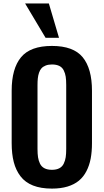

<svg xmlns="http://www.w3.org/2000/svg" viewBox="-20 -1086 603 1117"><path d="M245.1 -866.2 126 -1065.9H264.2L323.2 -866.2ZM282.2 11.2Q217.8 11.2 172.1 -6.8Q126.5 -24.9 99.4 -60.3Q72.3 -95.7 60.1 -143.1Q47.9 -190.4 47.9 -253.9V-558.1Q47.9 -687 102.3 -752.9Q156.7 -818.8 282.2 -818.8Q407.2 -818.8 461.2 -752.9Q515.1 -687 515.1 -558.1V-253.9Q515.1 -203.6 507.6 -163.6Q500 -123.5 482.9 -90.3Q465.8 -57.1 439 -34.9Q412.1 -12.7 372.8 -0.7Q333.5 11.2 282.2 11.2ZM282.2 -98.1Q308.1 -98.1 325.2 -107.2Q342.3 -116.2 350.8 -134Q359.4 -151.9 362.3 -171.6Q365.2 -191.4 365.2 -219.2V-591.8Q365.2 -620.1 362.3 -639.6Q359.4 -659.2 350.8 -676.5Q342.3 -693.8 325.2 -702.4Q308.1 -710.9 282.2 -710.9Q261.2 -710.9 245.8 -704.8Q230.5 -698.7 221.4 -688.7Q212.4 -678.7 207 -662.8Q201.7 -647 200 -630.4Q198.2 -613.8 198.2 -591.8V-219.2Q198.2 -190.9 201.2 -171.4Q204.1 -151.9 212.6 -134Q221.2 -116.2 238.5 -107.2Q255.9 -98.1 282.2 -98.1Z"/></svg>

Font: Oswald Medium
Style: Regular
Weight: 500
Designer: Vernon Adams
Foundry: Vernon Adams
Version: Version 4.103